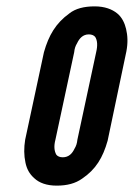

<svg xmlns="http://www.w3.org/2000/svg" viewBox="-20 -575 420 603"><path d="M318 -133C303 -80 281 -43 238 -14C217 1 191 8 158 8C126 8 103 -1 88 -15C72 -29 64 -45 60 -64C55 -87 55 -111 59 -136L118 -411C133 -464 155 -502 198 -533C217 -548 244 -555 277 -555C309 -555 332 -546 348 -533C364 -520 372 -501 376 -484C381 -463 382 -441 377 -414ZM282 -411C287 -432 286 -448 279 -459C275 -464 268 -467 259 -467C240 -467 229 -454 222 -439C217 -431 214 -422 213 -411L154 -136C149 -117 150 -101 157 -89C161 -84 168 -81 177 -81C196 -81 207 -93 214 -108C219 -116 222 -125 223 -136Z"/></svg>

Font: League Gothic Italic
Style: Regular
Weight: 400
Designer: Tyler Finck
Foundry: The League of Moveable Type
Version: Version 1.001;PS 001.001;hotconv 1.0.56;makeotf.lib2.0.21325